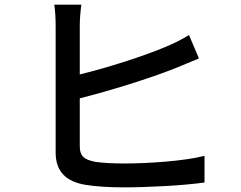

<svg xmlns="http://www.w3.org/2000/svg" viewBox="-20 -797 1040 828"><path d="M331 -777H214C218 -755 220 -714 220 -686C220 -629 220 -243 220 -139C220 -55 267 -14 348 0C390 7 450 11 511 11C621 11 772 3 862 -10V-125C779 -103 622 -92 517 -92C470 -92 423 -94 392 -99C345 -108 324 -121 324 -168V-373C452 -405 626 -459 734 -502C765 -514 805 -532 838 -545L795 -646C761 -625 730 -610 697 -596C600 -555 444 -505 324 -476V-686C324 -714 327 -751 331 -777Z"/></svg>

Font: Noto Sans JP Medium
Style: Regular
Weight: 500
Designer: Ryoko NISHIZUKA 西塚涼子 (kana, bopomofo & ideographs); Paul D. Hunt (Latin, Greek & Cyrillic); Sandoll Communications 산돌커뮤니
Foundry: Adobe
Version: Version 2.004;hotconv 1.0.118;makeotfexe 2.5.65603